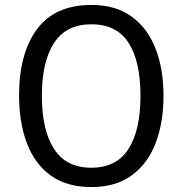

<svg xmlns="http://www.w3.org/2000/svg" viewBox="-20 -745 736 775"><path d="M640 -358Q640 -250 608 -167Q576 -84 511.5 -37Q447 10 349 10Q248 10 183.5 -37.5Q119 -85 88 -168.5Q57 -252 57 -359Q57 -530 129.5 -627.5Q202 -725 349 -725Q447 -725 511.5 -678Q576 -631 608 -548.5Q640 -466 640 -358ZM149 -358Q149 -220 198 -144Q247 -68 348 -68Q450 -68 498.5 -143.5Q547 -219 547 -358Q547 -497 499 -572Q451 -647 349 -647Q247 -647 198 -571.5Q149 -496 149 -358Z"/></svg>

Font: Noto Sans Myanmar SemiCondensed
Style: Regular
Weight: 400
Width: 4
Designer: Monotype Design Team
Foundry: Monotype Imaging Inc.
Version: Version 2.107; ttfautohint (v1.8.4.7-5d5b)